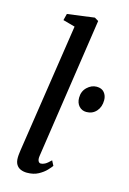

<svg xmlns="http://www.w3.org/2000/svg" viewBox="-125 -879 638 949"><g transform="rotate(15 194.0 -404.0)"><path d="M151.5 -86.5Q149 -69.5 153.5 -60.5Q158 -51.5 166.5 -51.5Q176 -51.5 187.5 -57.5Q199 -63.5 217 -81.5L230 -56.5Q224.5 -48.5 209.5 -32.5Q194.5 -16.5 170.2 -3.2Q146 10 112 10Q94.5 10 80 4Q65.5 -2 57.2 -15.8Q49 -29.5 49.5 -52Q49.5 -56 50 -62.8Q50.5 -69.5 51.5 -76.2Q52.5 -83 53 -88L153 -748.5L91.5 -765.5L100 -799L238.5 -817.5L258.5 -805.5ZM265.5 -415Q265.5 -448 287.5 -469Q309.5 -490 336 -490Q362 -490 375.2 -474Q388.5 -458 388.5 -435Q388.5 -400 368.8 -378Q349 -356 318 -356Q295 -356 280.2 -372.2Q265.5 -388.5 265.5 -415Z"/></g></svg>

Font: Merriweather 28pt
Style: Italic
Weight: 400
Italic angle: -7.8°
Version: Version 2.101